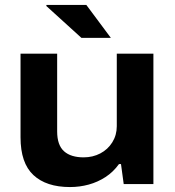

<svg xmlns="http://www.w3.org/2000/svg" viewBox="-20 -744 706 776"><path d="M263 12Q167 12 115 -36.5Q63 -85 63 -189V-527H211V-213Q211 -185 218 -165Q225 -145 239 -132.5Q253 -120 273 -114Q293 -108 318 -108Q355 -108 385.5 -124Q416 -140 434 -169Q452 -198 452 -234V-527H600V0H480L469 -81H461Q438 -49 406.5 -28.5Q375 -8 338.5 2Q302 12 263 12ZM428 -591H309L167 -720L168 -724H329Z"/></svg>

Font: Archivo SemiExpanded
Style: Bold
Weight: 700
Width: 6
Designer: Hector Gatti
Foundry: Omnibus-Type
Version: Version 2.001